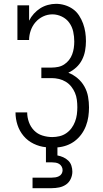

<svg xmlns="http://www.w3.org/2000/svg" viewBox="-20 -763 540 1003"><path d="M150 220V165H250Q260 165 269.5 163.5Q279 162 288 157.5Q297 153 302 144.5Q307 136 307 126Q307 116 302 107Q297 98 288.5 93Q280 88 270 86.5Q260 85 250 85H220V6Q187 3 156 -12Q125 -27 103.5 -52.5Q82 -78 71.5 -110Q61 -142 61 -176H122Q122 -150 131 -125Q140 -100 158 -81.5Q176 -63 201.5 -55Q227 -47 253 -47Q272 -47 291 -51.5Q310 -56 326 -67Q342 -78 353.5 -93.5Q365 -109 372 -127.5Q379 -146 381.5 -165Q384 -184 384 -203Q384 -222 381.5 -241.5Q379 -261 371.5 -278.5Q364 -296 352 -311Q340 -326 323.5 -336Q307 -346 288 -350.5Q269 -355 250 -355H196V-410H250Q267 -410 284 -413.5Q301 -417 315.5 -426.5Q330 -436 340.5 -449.5Q351 -463 357 -479Q363 -495 365.5 -512Q368 -529 368 -546Q368 -572 362.5 -597.5Q357 -623 342 -644Q327 -665 303 -676.5Q279 -688 254 -688Q228 -688 205 -677Q182 -666 165.5 -647Q149 -628 140.5 -603.5Q132 -579 132 -554H71V-735H132V-655Q142 -675 157 -691.5Q172 -708 190 -719.5Q208 -731 229.5 -737Q251 -743 273 -743Q296 -743 319 -736Q342 -729 361 -715.5Q380 -702 393 -682Q406 -662 414 -640Q422 -618 425.5 -595Q429 -572 429 -548Q429 -523 424.5 -498Q420 -473 408.5 -450.5Q397 -428 378.5 -411Q360 -394 337 -383Q363 -373 385 -354.5Q407 -336 421 -311Q435 -286 440 -258Q445 -230 445 -202Q445 -178 441.5 -153.5Q438 -129 429 -105.5Q420 -82 405.5 -62Q391 -42 371.5 -27Q352 -12 328.5 -3.5Q305 5 280 7V49Q296 52 310.5 58.5Q325 65 336.5 76Q348 87 353 102.5Q358 118 358 134Q358 153 349.5 171.5Q341 190 325 201Q309 212 289.5 216Q270 220 250 220Z"/></svg>

Font: Iosevka Curly Slab Light
Style: Regular
Weight: 300
Monospace: yes
Designer: Belleve Invis
Foundry: Belleve Invis
Version: Version 22.1.2; ttfautohint (v1.8.4)